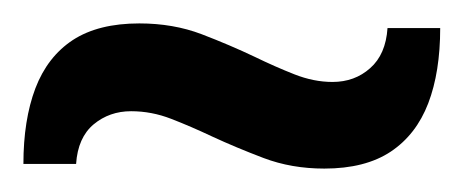

<svg xmlns="http://www.w3.org/2000/svg" viewBox="-52 -928 396 164"><path d="M225 -784Q197 -784 173.2 -793Q149.5 -802 129 -811.5Q111 -820 94.2 -826.5Q77.5 -833 60 -833Q41.5 -833 28 -821.8Q14.5 -810.5 13 -788H-32Q-32 -825.5 -21.8 -852.5Q-11.5 -879.5 10.2 -893.8Q32 -908 67 -908Q96 -908 120.2 -898.8Q144.5 -889.5 165.5 -879.5Q183 -871 199.5 -864.5Q216 -858 232 -858Q251 -858 264.2 -869.8Q277.5 -881.5 279 -904H324Q324 -866.5 313.8 -839.8Q303.5 -813 281.8 -798.5Q260 -784 225 -784Z"/></svg>

Font: Undotted
Style: Regular
Weight: 400
Designer: Delve Withrington, Dave Bailey, Thomas Jockin
Foundry: Delve Fonts LLC
Version: Version 4.000